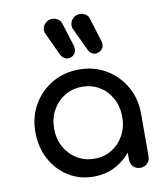

<svg xmlns="http://www.w3.org/2000/svg" viewBox="-91 -906 856 986"><g transform="rotate(-10 337.5 -413.5)"><path d="M318 4Q245 4 187 -32.5Q129 -69 95.5 -131.5Q62 -194 62 -273Q62 -352 98.5 -415Q135 -478 197.5 -514.5Q260 -551 338 -551Q416 -551 478 -514.5Q540 -478 576.5 -415Q613 -352 613 -273H574Q574 -194 540.5 -131.5Q507 -69 449 -32.5Q391 4 318 4ZM338 -86Q389 -86 429 -110.5Q469 -135 492 -177.5Q515 -220 515 -273Q515 -327 492 -369.5Q469 -412 429 -436.5Q389 -461 338 -461Q288 -461 247.5 -436.5Q207 -412 183.5 -369.5Q160 -327 160 -273Q160 -220 183.5 -177.5Q207 -135 247.5 -110.5Q288 -86 338 -86ZM562 1Q540 1 525.5 -13.5Q511 -28 511 -50V-203L530 -309L613 -273V-50Q613 -28 598.5 -13.5Q584 1 562 1ZM438 -617Q412 -617 400 -643L344 -761Q340 -770 340 -780Q340 -800 355 -815.5Q370 -831 392 -831Q408 -831 421.5 -822Q435 -813 439 -799L477 -675Q480 -666 480 -659Q480 -639 466 -628Q452 -617 438 -617ZM295 -617Q270 -617 256 -643L201 -761Q198 -766 197.5 -771Q197 -776 196 -780Q196 -800 211 -815.5Q226 -831 248 -831Q264 -831 277.5 -822Q291 -813 295 -799L334 -675Q335 -671 335.5 -666.5Q336 -662 336 -659Q336 -639 322.5 -628Q309 -617 295 -617Z"/></g></svg>

Font: Comfortaa
Style: Bold
Weight: 700
Designer: Johan Aakerlund
Foundry: Johan Aakerlund
Version: Version 3.104; ttfautohint (v1.8.1.43-b0c9)